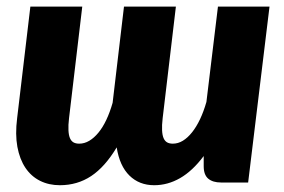

<svg xmlns="http://www.w3.org/2000/svg" viewBox="-20 -538 838 566"><path d="M774.5 -518.5 711.5 0H631.5Q607.5 0 594 -11.2Q580.5 -22.5 580.5 -48V-78Q547.5 -34 511 -13Q474.5 8 434.5 8Q390.5 8 361.5 -20.5Q332.5 -49 324 -103.5Q289.5 -46 248.8 -19Q208 8 156.5 8Q124 8 98 -5Q72 -18 55 -43.2Q38 -68.5 31.2 -105.2Q24.5 -142 30.5 -189.5L69.5 -518.5H222.5L183.5 -189.5Q181 -168.5 181.8 -154Q182.5 -139.5 186.2 -130.8Q190 -122 196.8 -118.2Q203.5 -114.5 213.5 -114.5Q229 -114.5 243.2 -123Q257.5 -131.5 270.2 -147Q283 -162.5 293.5 -184.8Q304 -207 312 -235L345.5 -518.5H498.5L459.5 -189.5Q457 -168.5 457.8 -154Q458.5 -139.5 462.2 -130.8Q466 -122 472.8 -118.2Q479.5 -114.5 489.5 -114.5Q505 -114.5 519.2 -123.2Q533.5 -132 546.2 -148Q559 -164 569.8 -186.8Q580.5 -209.5 588.5 -237.5L622.5 -518.5Z"/></svg>

Font: Lato ExtraBold
Style: Italic
Weight: 800
Italic angle: -7°
Designer: Lukasz Dziedzic with Adam Twardoch and Botio Nikoltchev
Foundry: tyPoland Lukasz Dziedzic
Version: Version 2.015; 2015-08-06; http://www.latofonts.com/